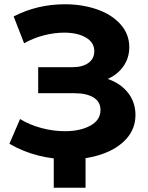

<svg xmlns="http://www.w3.org/2000/svg" viewBox="-20 -735 696 900"><path d="M615 -196Q615 -132 573 -85Q531 -38 459.5 -13Q388 12 303 12Q231 12 159.5 -6Q88 -24 24 -61L74 -177Q120 -149 175.5 -134.5Q231 -120 284 -120Q356 -120 403.5 -146Q451 -172 451 -219Q451 -258 418.5 -278Q386 -298 330 -298H159V-420H318Q367 -420 394.5 -440Q422 -460 422 -495Q422 -536 382.5 -559Q343 -582 281 -582Q235 -582 186 -569.5Q137 -557 93 -532L44 -658Q155 -715 284 -715Q366 -715 435 -691Q504 -667 545 -621Q586 -575 586 -514Q586 -464 559 -425Q532 -386 485 -365Q546 -344 580.5 -299.5Q615 -255 615 -196ZM381 145H232V-31H381Z"/></svg>

Font: Montserrat-Bold
Style: Bold
Weight: 700
Version: Version 7.200